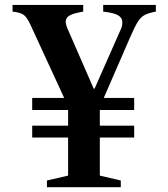

<svg xmlns="http://www.w3.org/2000/svg" viewBox="-20 -782 701 802"><path d="M176 0V-28L264.5 -48.5V-207.5H114.5V-257H264.5V-322.5H114.5V-373H248L107 -679Q93 -709.5 79.2 -719.8Q65.5 -730 32.5 -733.5V-761.5H327.5V-733.5Q286 -726.5 270.2 -717Q254.5 -707.5 254.5 -692Q254.5 -680.5 262 -662.5L371.5 -411.5H375L486.5 -664Q489.5 -671 490.2 -677.5Q491 -684 491 -689Q491 -707.5 473.5 -718Q456 -728.5 411 -733.5V-761.5H631V-733.5Q601 -728 584.5 -719.5Q568 -711 555.5 -690.8Q543 -670.5 525 -629.5L413.5 -373H540.5V-322.5H397V-257H540.5V-207.5H397V-48.5L484.5 -28V0Z"/></svg>

Font: Libre Caslon Text Medium
Style: Regular
Weight: 500
Designer: Pablo Impallari, Rodrigo Fuenzalida, Katja Schimmel
Foundry: Pablo Impallari, Rodrigo Fuenzalida
Version: Version 2.000